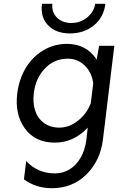

<svg xmlns="http://www.w3.org/2000/svg" viewBox="-20 -741 636 1011"><path d="M348 -565Q275 -565 233.5 -607.5Q192 -650 201 -721H256Q253 -701 259 -682.5Q265 -664 278 -650Q291 -636 311 -628Q331 -620 355 -620Q404 -620 439.5 -649.5Q475 -679 481 -721H535Q526 -649 474 -607Q422 -565 348 -565ZM502 -500H582L522 -6Q508 106 434.5 178Q361 250 254 250Q168 250 106 203L118 107Q178 172 270 172Q312 172 347 150.5Q382 129 405 88.5Q428 48 435 -6L442 -69Q368 10 269 10Q165 10 111 -64.5Q57 -139 71 -250Q80 -323 115 -382Q150 -441 207 -475.5Q264 -510 333 -510Q435 -510 489 -427ZM292 -69Q344 -69 390 -105Q436 -141 458 -197L471 -303Q463 -360 426 -396Q389 -432 337 -432Q265 -432 216 -380Q167 -328 158 -250Q152 -200 165 -159Q178 -118 211.5 -93.5Q245 -69 292 -69Z"/></svg>

Font: Orkney
Style: Italic
Weight: 400
Italic angle: -7°
Designer: Samuel Oakes and Alfredo Marco Pradil
Foundry: Alfredo Marco Pradil
Version: 1.0; ttfautohint (v1.5)